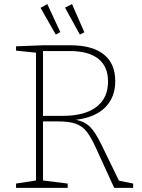

<svg xmlns="http://www.w3.org/2000/svg" viewBox="-20 -913 690 933"><path d="M558 -35 627 -21V0H535L443 -201Q420 -250 400 -275Q380 -300 348.5 -311.5Q317 -323 262 -323H189V-36L309 -21V0H58V-21L155 -36V-657L58 -667V-688L190 -693H322Q429 -693 484.5 -648.5Q540 -604 540 -519Q540 -440 491 -391Q442 -342 349 -331Q395 -321 420 -294Q445 -267 473 -210ZM189 -350H285Q391 -350 448 -393Q505 -436 505 -517Q505 -590 457.5 -627.5Q410 -665 318 -665H189ZM273 -757 251 -745 177 -875 210 -893ZM390 -756 368 -745 296 -876 330 -893Z"/></svg>

Font: Bitter Pro ExtraLight
Style: Regular
Weight: 275
Designer: Sol Matas, and Bitter project Authors
Foundry: Sol Matas
Version: Version 1.010